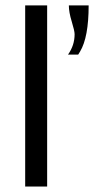

<svg xmlns="http://www.w3.org/2000/svg" viewBox="-20 -680 343 700"><path d="M71.8 0ZM231 -660.2H303.2Q303.2 -544.4 272 -492.2Q266.1 -482.9 265.1 -481H228Q252 -514.6 252 -555.2Q252 -567.4 241.5 -601.6Q231 -635.7 231 -660.2ZM151.9 -660.2V0H71.8V-660.2Z"/></svg>

Font: Pfennig
Style: Medium
Weight: 500
Version: Version 20120410 ; ttfautohint (v0.8)